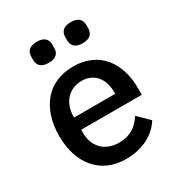

<svg xmlns="http://www.w3.org/2000/svg" viewBox="-177 -850 909 979"><g transform="rotate(-30 278.0 -361.0)"><path d="M282 12C207 12 148 -14 107 -62C66 -109 43 -177 43 -260C43 -343 66 -411 107 -459C148 -506 207 -532 282 -532C358 -532 416 -504 455 -457C494 -409 513 -345 513 -273V-232H156V-215C156 -135 205 -78 293 -78C357 -78 399 -108 430 -156L494 -93C455 -29 379 12 282 12ZM282 -447C245 -447 213 -433 191 -409C169 -385 156 -351 156 -311V-304H398V-314C398 -394 354 -447 282 -447ZM184 -610C139 -610 122 -632 122 -663V-681C122 -712 139 -734 184 -734C229 -734 246 -712 246 -681V-663C246 -632 229 -610 184 -610ZM384 -610C339 -610 322 -632 322 -663V-681C322 -712 339 -734 384 -734C429 -734 446 -712 446 -681V-663C446 -632 429 -610 384 -610Z"/></g></svg>

Font: Plexus Sans Medium
Style: Regular
Weight: 500
Version: Version 2.001;PS 002.001;hotconv 1.0.70;makeotf.lib2.5.58329